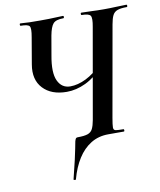

<svg xmlns="http://www.w3.org/2000/svg" viewBox="-90 -696 804 964"><g transform="rotate(-10 312.0 -214.0)"><path d="M219 194Q218 198 212 196.5Q206 195 207 193Q222 133 230 98Q238 63 242 42Q246 21 249 6Q252 -5 255 -8.5Q258 -12 264 -12Q298 -12 315.5 -18Q333 -24 341 -40Q349 -56 354 -84L435 -545Q443 -588 435.5 -600.5Q428 -613 391 -613Q387 -613 387 -619Q387 -625 391 -625Q414 -625 443 -623.5Q472 -622 505 -622Q539 -622 568 -623.5Q597 -625 620 -625Q624 -625 624 -619Q624 -613 620 -613Q590 -613 573 -607Q556 -601 548 -585Q540 -569 535 -540L453 -77Q447 -43 447 -29.5Q447 -16 458.5 -14Q470 -12 497 -12Q501 -12 501 -6Q501 0 497 0H418Q368 0 329 24Q290 48 262.5 91.5Q235 135 219 194ZM251 -246Q172 -246 130 -291Q88 -336 101 -412L124 -547Q132 -591 124.5 -602Q117 -613 80 -613Q76 -613 76 -619Q76 -625 80 -625Q92 -625 100.5 -624Q109 -623 126.5 -622.5Q144 -622 182 -622Q231 -622 256 -623.5Q281 -625 297 -625Q301 -625 301 -619Q301 -613 297 -613Q259 -613 245 -597Q231 -581 223 -538L206 -440Q190 -354 209.5 -312Q229 -270 273 -270Q311 -270 353 -290.5Q395 -311 447 -361L454 -350Q396 -292 347.5 -269Q299 -246 251 -246Z"/></g></svg>

Font: Cormorant Garamond Light
Style: Italic
Weight: 300
Italic angle: -10°
Designer: Christian Thalmann (Catharsis Fonts)
Foundry: Catharsis Fonts
Version: Version 4.001